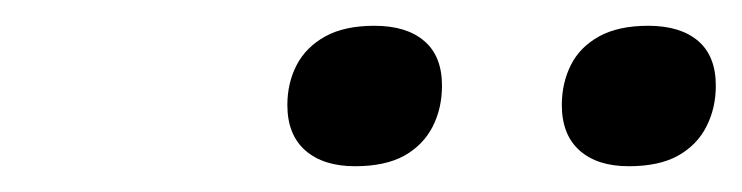

<svg xmlns="http://www.w3.org/2000/svg" viewBox="-20 -720 576 149"><path d="M255.5 -591Q231 -591 217 -603.2Q203 -615.5 203 -638.5Q203 -655.5 210.2 -669.5Q217.5 -683.5 232.5 -691.8Q247.5 -700 270.5 -700Q295.5 -700 309.2 -688.2Q323 -676.5 323 -653.5Q323 -636 315.8 -621.8Q308.5 -607.5 293.8 -599.2Q279 -591 255.5 -591ZM468 -591Q443.5 -591 429.8 -603.2Q416 -615.5 416 -638.5Q416 -655.5 423 -669.5Q430 -683.5 445 -691.8Q460 -700 483 -700Q508 -700 521.8 -688.2Q535.5 -676.5 535.5 -653.5Q535.5 -636 528.2 -621.8Q521 -607.5 506.2 -599.2Q491.5 -591 468 -591Z"/></svg>

Font: Newsreader 7pt
Style: Italic
Weight: 400
Italic angle: -17°
Designer: Hugues Gentile
Foundry: Production Type
Version: Version 1.003